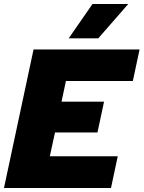

<svg xmlns="http://www.w3.org/2000/svg" viewBox="-20 -947 723 967"><path d="M0 0 149 -698H683L649 -539H312L290 -435H504L471 -280H257L231 -160H573L539 0ZM326 -754 446 -927H626L475 -754Z"/></svg>

Font: Azeret Mono Thin ExtraBold
Style: Italic
Weight: 800
Italic angle: -12°
Version: Version 1.002